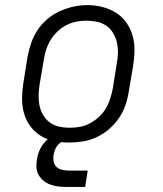

<svg xmlns="http://www.w3.org/2000/svg" viewBox="-20 -551 640 753"><path d="M251 8Q221 8 191.5 2Q162 -4 138 -19.5Q114 -35 97.5 -58Q81 -81 73.5 -109Q66 -137 66.5 -167.5Q67 -198 72 -228L88 -328Q93 -355 102 -381.5Q111 -408 127 -432.5Q143 -457 165.5 -476Q188 -495 214.5 -507Q241 -519 268 -525Q295 -531 323 -531Q353 -531 382 -523.5Q411 -516 435 -501Q459 -486 475.5 -462.5Q492 -439 500 -411Q508 -383 507.5 -352.5Q507 -322 502 -292L485 -192Q481 -165 472 -138.5Q463 -112 446.5 -88Q430 -64 407.5 -44.5Q385 -25 359 -13Q333 -1 305.5 3.5Q278 8 251 8ZM252 -50Q273 -50 293 -53.5Q313 -57 332 -67Q351 -77 367 -91.5Q383 -106 394 -124Q405 -142 411.5 -162Q418 -182 422 -202L438 -302Q442 -323 442.5 -344Q443 -365 438.5 -384.5Q434 -404 423.5 -421.5Q413 -439 397 -450Q381 -461 360.5 -465.5Q340 -470 319 -470Q299 -470 279 -466Q259 -462 240.5 -452.5Q222 -443 206 -428Q190 -413 179 -395Q168 -377 161.5 -357.5Q155 -338 152 -318L135 -218Q132 -198 131.5 -177Q131 -156 135 -136.5Q139 -117 149.5 -99.5Q160 -82 175.5 -70.5Q191 -59 211 -54.5Q231 -50 252 -50ZM239 182Q222 182 206.5 180Q191 178 176.5 172.5Q162 167 150.5 157.5Q139 148 131.5 135Q124 122 123 106Q122 90 125 74Q128 52 138.5 31.5Q149 11 166.5 -4Q184 -19 206 -25.5Q228 -32 249 -32L244 0Q234 0 223.5 5Q213 10 206 18.5Q199 27 195.5 37Q192 47 190 57Q188 70 190.5 83Q193 96 202 104Q211 112 223.5 115Q236 118 249 118H324L314 182Z"/></svg>

Font: Iosevka Etoile Light Oblique
Style: Regular
Weight: 300
Italic angle: -9°
Designer: Belleve Invis
Foundry: Belleve Invis
Version: Version 15.5.2; ttfautohint (v1.8.4)